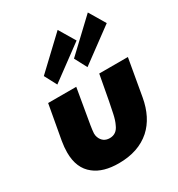

<svg xmlns="http://www.w3.org/2000/svg" viewBox="-169 -804 859 926"><g transform="rotate(-30 261.0 -340.5)"><path d="M224 12Q137.5 12 89 -26.5Q33 -69.5 33 -157.5Q33 -186.5 38.5 -219L73 -410.5H229.5L196 -214.5Q192 -189.5 191 -173Q191 -161 194.5 -151Q209 -115 246.5 -115Q285 -115 301.5 -154.5Q312 -175.5 319 -209Q325.5 -234.5 357.5 -410.5H517Q499.5 -309 481.2 -206.5Q463 -104 401 -48Q333.5 12 224 12ZM156 -465.5 120 -533.5 289 -693 342.5 -603ZM324 -465.5 288 -533.5 457 -693 510.5 -603Z"/></g></svg>

Font: Lucymar Sans ExtraBold
Style: Italic
Weight: 800
Italic angle: -10°
Foundry: The League of Moveable Type (original font) / Main changes by Cristiano Sobral with portions from Mirco Monsees
Version: Version 2.00;August 30, 2020;FontCreator 13.0.0.2681 64-bit